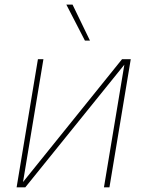

<svg xmlns="http://www.w3.org/2000/svg" viewBox="-20 -798 628 818"><path d="M78.1 -22.5 500 -545.9H537.1L446.3 0H422.9L509.8 -522.5L87.9 0H50.8L141.6 -545.9H165ZM341.8 -625 262.7 -778.3H289.1L363.3 -625Z"/></svg>

Font: Inter Tight Thin
Style: Italic
Weight: 250
Italic angle: -9.39999°
Designer: Rasmus Andersson
Foundry: rsms
Version: Version 3.004